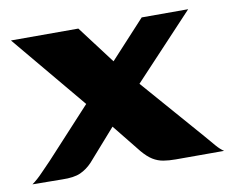

<svg xmlns="http://www.w3.org/2000/svg" viewBox="-62 -533 731 606"><g transform="rotate(-10 303.0 -230.0)"><path d="M455 0Q433 0 415.5 -3Q398 -6 382.5 -15.5Q367 -25 350 -45L235 -188L8 -460H224L348 -296L557 -56Q574 -36 586 -22Q598 -8 610 0ZM91 0 -4 -1Q13 -13 30.5 -31.5Q48 -50 62 -64L251 -269L427 -460H576L336 -204L188 -36Q171 -18 150 -8.5Q129 1 91 0Z"/></g></svg>

Font: Genos
Style: Bold
Weight: 700
Designer: Robert E. Leuschke
Foundry: Robert E. Leuschke
Version: Version 1.010